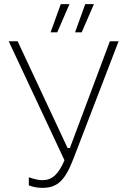

<svg xmlns="http://www.w3.org/2000/svg" viewBox="-20 -899 609 926"><path d="M256 -743 315 -879H273L224 -743ZM374 -743 433 -879H391L342 -743ZM185 7C257 7 294 -29 334 -133L552 -700H510L317 -185H306L65 -700H22L291 -126C261 -56 230 -30 184 -30C166 -30 146 -35 119 -44V-5C139 3 161 7 185 7Z"/></svg>

Font: Fixel Text ExtraLight
Style: Regular
Weight: 200
Width: 4
Designer: AlfaBravo + MacPaw
Foundry: Kyrylo Tkachov, Marchela Mozhyna, Serhii Makarenko, Maria Weinstein, Zakhar Kryvoshyya
Version: Version 1.211